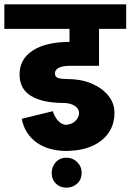

<svg xmlns="http://www.w3.org/2000/svg" viewBox="-45 -680 601 884"><path d="M262 15Q178 15 123.5 -24Q69 -63 55 -133L198 -168Q208 -138 225 -121.5Q242 -105 262 -105ZM-25 -547V-660H536V-547ZM251 15V-105Q283 -105 301 -122Q319 -139 319 -160H482Q482 -81 421 -32.5Q360 16 251 15ZM246 -206Q152 -206 98.5 -238Q45 -270 45 -337L208 -342Q208 -325 223.5 -320.5Q239 -316 266 -316ZM319 -160Q319 -180 298.5 -193Q278 -206 246 -206L266 -316Q328 -316 376.5 -295.5Q425 -275 453.5 -240Q482 -205 482 -160ZM45 -337Q45 -408 106 -447.5Q167 -487 276 -487V-377Q244 -377 226 -368Q208 -359 208 -342ZM276 -377V-487H411V-377ZM275 -430V-630H411V-430ZM261 184Q231 184 212 165Q193 146 193 116Q193 87 212 66.5Q231 46 261 46Q290 46 310.5 66.5Q331 87 331 116Q331 146 310.5 165Q290 184 261 184Z"/></svg>

Font: Akshar Light
Style: Bold
Weight: 700
Version: Version 1.100